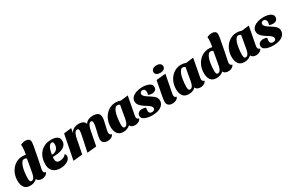

<svg xmlns="http://www.w3.org/2000/svg" viewBox="161 -2156 5386 3581"><g transform="rotate(-30 2854.0 -366.0)"><path d="M177 20Q92 20 52.5 -33.5Q13 -87 13 -177Q13 -253 36.5 -317Q60 -381 102 -429Q144 -477 199.5 -503.5Q255 -530 320 -530Q337 -530 357.5 -528Q378 -526 392 -522Q399 -562 404 -596.5Q409 -631 410 -663Q410 -680 409.5 -695.5Q409 -711 407 -727Q428 -739 457.5 -746.5Q487 -754 516 -754Q554 -754 581.5 -735Q609 -716 608 -666Q607 -643 599.5 -593Q592 -543 576 -471Q562 -398 547 -317.5Q532 -237 512 -149Q510 -140 508.5 -128Q507 -116 507 -107Q507 -88 518 -72Q529 -56 554 -54Q546 -29 525.5 -12.5Q505 4 478.5 12Q452 20 427 20Q394 20 365.5 6Q337 -8 327 -37Q300 -11 263 4.5Q226 20 177 20ZM240 -44Q266 -44 283 -64.5Q300 -85 310 -114Q320 -143 324 -169L374 -452Q361 -461 347.5 -465.5Q334 -470 323 -470Q295 -470 274 -445Q253 -420 238.5 -379.5Q224 -339 215.5 -291.5Q207 -244 203.5 -198Q200 -152 200 -117Q200 -91 207.5 -67.5Q215 -44 240 -44Z M828 20Q766 20 718 -2Q670 -24 642.5 -70Q615 -116 615 -189Q615 -254 634 -315Q653 -376 693 -424.5Q733 -473 794.5 -501.5Q856 -530 941 -530Q985 -530 1023.5 -519.5Q1062 -509 1086.5 -482Q1111 -455 1111 -404Q1111 -331 1048.5 -287Q986 -243 857 -236Q845 -236 832 -235.5Q819 -235 806 -235Q803 -214 803 -193Q803 -151 821.5 -128.5Q840 -106 885 -106Q923 -106 962.5 -122Q1002 -138 1021 -169Q1046 -154 1046 -121Q1046 -77 1015 -45.5Q984 -14 934.5 3Q885 20 828 20ZM812 -278Q882 -278 920 -319.5Q958 -361 957 -425Q957 -449 949 -464Q941 -479 920 -479Q886 -479 857.5 -432Q829 -385 812 -278Z M1843 20Q1793 20 1760.5 -5.5Q1728 -31 1728 -83Q1728 -111 1737 -153Q1746 -195 1757.5 -242Q1769 -289 1777.5 -331.5Q1786 -374 1786 -403Q1786 -422 1779.5 -437.5Q1773 -453 1752 -453Q1731 -453 1716 -436.5Q1701 -420 1690.5 -395.5Q1680 -371 1673.5 -346Q1667 -321 1664 -304L1605 0L1405 20L1461 -244Q1464 -260 1470.5 -291Q1477 -322 1482.5 -354.5Q1488 -387 1488 -406Q1488 -423 1481.5 -438Q1475 -453 1453 -453Q1432 -453 1416.5 -437.5Q1401 -422 1390.5 -398.5Q1380 -375 1373.5 -349.5Q1367 -324 1363 -304L1304 0L1104 20L1208 -510L1371 -530L1355 -432Q1382 -485 1428.5 -507.5Q1475 -530 1533 -530Q1582 -530 1618 -512.5Q1654 -495 1668 -450Q1695 -493 1740 -511.5Q1785 -530 1837 -530Q1902 -530 1941 -503Q1980 -476 1980 -412Q1980 -381 1971.5 -339.5Q1963 -298 1952.5 -255Q1942 -212 1933.5 -174Q1925 -136 1925 -111Q1925 -87 1935.5 -72Q1946 -57 1972 -54Q1960 -16 1922 2Q1884 20 1843 20Z M2183 20Q2098 20 2058.5 -33.5Q2019 -87 2019 -177Q2019 -253 2042.5 -317Q2066 -381 2108 -429Q2150 -477 2206 -503.5Q2262 -530 2326 -530Q2378 -530 2433 -511L2590 -530L2518 -149Q2516 -140 2514.5 -128Q2513 -116 2513 -107Q2513 -88 2524 -72Q2535 -56 2560 -54Q2552 -29 2531.5 -12.5Q2511 4 2484.5 12Q2458 20 2433 20Q2400 20 2371.5 6Q2343 -8 2333 -37Q2306 -11 2269 4.5Q2232 20 2183 20ZM2246 -44Q2272 -44 2289 -64.5Q2306 -85 2316 -114Q2326 -143 2330 -169L2380 -452Q2367 -461 2353.5 -465.5Q2340 -470 2329 -470Q2301 -470 2280 -445Q2259 -420 2244.5 -379.5Q2230 -339 2221.5 -291.5Q2213 -244 2209.5 -198Q2206 -152 2206 -117Q2206 -91 2213.5 -67.5Q2221 -44 2246 -44Z M2808 22Q2754 22 2703 11.5Q2652 1 2619 -23.5Q2586 -48 2586 -90Q2587 -133 2617 -155.5Q2647 -178 2696 -178Q2716 -178 2737 -173.5Q2758 -169 2773 -160Q2768 -141 2766.5 -125.5Q2765 -110 2765 -90Q2766 -65 2782.5 -49Q2799 -33 2827 -33Q2857 -33 2875 -47Q2893 -61 2893 -83Q2893 -108 2871 -130.5Q2849 -153 2815.5 -174Q2782 -195 2747 -218Q2704 -247 2673 -283.5Q2642 -320 2643 -372Q2644 -412 2666.5 -442Q2689 -472 2727 -491.5Q2765 -511 2811.5 -520.5Q2858 -530 2905 -530Q2952 -530 2997.5 -519Q3043 -508 3072.5 -483.5Q3102 -459 3101 -417Q3100 -374 3071.5 -353Q3043 -332 2999 -332Q2980 -332 2959 -336.5Q2938 -341 2922 -351Q2932 -376 2933 -406Q2933 -438 2918.5 -457.5Q2904 -477 2875 -478Q2853 -478 2836 -465Q2819 -452 2818 -428Q2818 -405 2835.5 -384Q2853 -363 2881 -343.5Q2909 -324 2941 -305Q2975 -284 3003.5 -261.5Q3032 -239 3049 -211Q3066 -183 3065 -146Q3063 -73 2996.5 -26Q2930 21 2808 22Z M3329 -590Q3283 -590 3252.5 -610Q3222 -630 3222 -668Q3222 -707 3254.5 -728.5Q3287 -750 3333 -750Q3379 -750 3408 -729Q3437 -708 3437 -670Q3437 -631 3406 -610.5Q3375 -590 3329 -590ZM3239 20Q3189 20 3157 -5.5Q3125 -31 3125 -83Q3125 -102 3129.5 -133Q3134 -164 3140 -198.5Q3146 -233 3152 -264Q3158 -295 3162 -314L3200 -510L3401 -530L3327 -149Q3326 -141 3324 -129Q3322 -117 3322 -107Q3322 -88 3333 -72Q3344 -56 3369 -54Q3357 -16 3318.5 2Q3280 20 3239 20Z M3592 20Q3507 20 3467.5 -33.5Q3428 -87 3428 -177Q3428 -253 3451.5 -317Q3475 -381 3517 -429Q3559 -477 3615 -503.5Q3671 -530 3735 -530Q3787 -530 3842 -511L3999 -530L3927 -149Q3925 -140 3923.5 -128Q3922 -116 3922 -107Q3922 -88 3933 -72Q3944 -56 3969 -54Q3961 -29 3940.5 -12.5Q3920 4 3893.5 12Q3867 20 3842 20Q3809 20 3780.5 6Q3752 -8 3742 -37Q3715 -11 3678 4.5Q3641 20 3592 20ZM3655 -44Q3681 -44 3698 -64.5Q3715 -85 3725 -114Q3735 -143 3739 -169L3789 -452Q3776 -461 3762.5 -465.5Q3749 -470 3738 -470Q3710 -470 3689 -445Q3668 -420 3653.5 -379.5Q3639 -339 3630.5 -291.5Q3622 -244 3618.5 -198Q3615 -152 3615 -117Q3615 -91 3622.5 -67.5Q3630 -44 3655 -44Z M4191 20Q4106 20 4066.5 -33.5Q4027 -87 4027 -177Q4027 -253 4050.5 -317Q4074 -381 4116 -429Q4158 -477 4213.5 -503.5Q4269 -530 4334 -530Q4351 -530 4371.5 -528Q4392 -526 4406 -522Q4413 -562 4418 -596.5Q4423 -631 4424 -663Q4424 -680 4423.5 -695.5Q4423 -711 4421 -727Q4442 -739 4471.5 -746.5Q4501 -754 4530 -754Q4568 -754 4595.5 -735Q4623 -716 4622 -666Q4621 -643 4613.5 -593Q4606 -543 4590 -471Q4576 -398 4561 -317.5Q4546 -237 4526 -149Q4524 -140 4522.5 -128Q4521 -116 4521 -107Q4521 -88 4532 -72Q4543 -56 4568 -54Q4560 -29 4539.5 -12.5Q4519 4 4492.5 12Q4466 20 4441 20Q4408 20 4379.5 6Q4351 -8 4341 -37Q4314 -11 4277 4.5Q4240 20 4191 20ZM4254 -44Q4280 -44 4297 -64.5Q4314 -85 4324 -114Q4334 -143 4338 -169L4388 -452Q4375 -461 4361.5 -465.5Q4348 -470 4337 -470Q4309 -470 4288 -445Q4267 -420 4252.5 -379.5Q4238 -339 4229.5 -291.5Q4221 -244 4217.5 -198Q4214 -152 4214 -117Q4214 -91 4221.5 -67.5Q4229 -44 4254 -44Z M4790 20Q4705 20 4665.5 -33.5Q4626 -87 4626 -177Q4626 -253 4649.5 -317Q4673 -381 4715 -429Q4757 -477 4813 -503.5Q4869 -530 4933 -530Q4985 -530 5040 -511L5197 -530L5125 -149Q5123 -140 5121.5 -128Q5120 -116 5120 -107Q5120 -88 5131 -72Q5142 -56 5167 -54Q5159 -29 5138.5 -12.5Q5118 4 5091.5 12Q5065 20 5040 20Q5007 20 4978.5 6Q4950 -8 4940 -37Q4913 -11 4876 4.5Q4839 20 4790 20ZM4853 -44Q4879 -44 4896 -64.5Q4913 -85 4923 -114Q4933 -143 4937 -169L4987 -452Q4974 -461 4960.5 -465.5Q4947 -470 4936 -470Q4908 -470 4887 -445Q4866 -420 4851.5 -379.5Q4837 -339 4828.5 -291.5Q4820 -244 4816.5 -198Q4813 -152 4813 -117Q4813 -91 4820.5 -67.5Q4828 -44 4853 -44Z M5415 22Q5361 22 5310 11.5Q5259 1 5226 -23.5Q5193 -48 5193 -90Q5194 -133 5224 -155.5Q5254 -178 5303 -178Q5323 -178 5344 -173.5Q5365 -169 5380 -160Q5375 -141 5373.5 -125.5Q5372 -110 5372 -90Q5373 -65 5389.5 -49Q5406 -33 5434 -33Q5464 -33 5482 -47Q5500 -61 5500 -83Q5500 -108 5478 -130.5Q5456 -153 5422.5 -174Q5389 -195 5354 -218Q5311 -247 5280 -283.5Q5249 -320 5250 -372Q5251 -412 5273.5 -442Q5296 -472 5334 -491.5Q5372 -511 5418.5 -520.5Q5465 -530 5512 -530Q5559 -530 5604.5 -519Q5650 -508 5679.5 -483.5Q5709 -459 5708 -417Q5707 -374 5678.5 -353Q5650 -332 5606 -332Q5587 -332 5566 -336.5Q5545 -341 5529 -351Q5539 -376 5540 -406Q5540 -438 5525.5 -457.5Q5511 -477 5482 -478Q5460 -478 5443 -465Q5426 -452 5425 -428Q5425 -405 5442.5 -384Q5460 -363 5488 -343.5Q5516 -324 5548 -305Q5582 -284 5610.5 -261.5Q5639 -239 5656 -211Q5673 -183 5672 -146Q5670 -73 5603.5 -26Q5537 21 5415 22Z"/></g></svg>

Font: Sansita Swashed ExtraBold
Style: Regular
Weight: 800
Designer: Pablo Cosgaya
Foundry: Omnibus-Type
Version: Version 1.003; ttfautohint (v1.8.3)